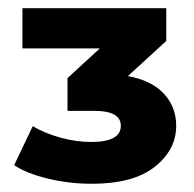

<svg xmlns="http://www.w3.org/2000/svg" viewBox="-20 -762 470 464"><path d="M202.1 -317.9Q147.9 -317.9 96.7 -330.1Q45.4 -342.3 14.2 -362.8L59.1 -457Q88.9 -439.5 126.7 -429.2Q164.6 -418.9 200.2 -418.9Q272 -418.9 272 -458Q272 -494.1 208 -494.1H143.1V-573.2L221.2 -645H34.2V-742.2H381.8V-663.1L289.1 -578.1Q345.7 -567.9 375.7 -535.9Q405.8 -503.9 405.8 -458Q405.8 -399.9 354 -358.9Q302.2 -317.9 202.1 -317.9Z"/></svg>

Font: Montserrat ExtraBold
Style: Regular
Weight: 800
Designer: Julieta Ulanovsky
Foundry: Julieta Ulanovsky
Version: Version 9.000